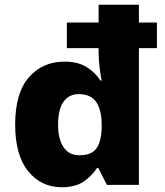

<svg xmlns="http://www.w3.org/2000/svg" viewBox="-20 -780 696 810"><path d="M241 10Q154 10 99 -57.5Q44 -125 44 -254Q44 -388 102 -454Q160 -520 252 -520Q309 -520 345.5 -497Q382 -474 404 -440H409Q405 -457 400.5 -492Q396 -527 396 -562V-577H262V-685H396V-760H566V-685H642V-577H566V0H431L395 -71H389Q367 -37 332 -13.5Q297 10 241 10ZM315 -125Q366 -125 386.5 -153.5Q407 -182 409 -240V-253Q409 -316 386 -349.5Q363 -383 312 -383Q272 -383 248.5 -351.5Q225 -320 225 -252Q225 -195 247.5 -160Q270 -125 315 -125Z"/></svg>

Font: Noto Sans Thaana ExtraBold
Style: Regular
Weight: 800
Designer: David Williams
Foundry: Google Inc.
Version: Version 3.001; ttfautohint (v1.8.4.7-5d5b)